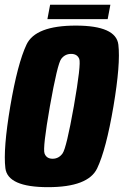

<svg xmlns="http://www.w3.org/2000/svg" viewBox="-24 -789 524 814"><path d="M179.5 4.5Q8.5 4.5 -1.2 -76Q-11 -156.5 19.5 -338Q50.5 -520 88.5 -600.2Q126.5 -680.5 297.2 -680.5Q468 -680.5 477.8 -599.8Q487.5 -519 457 -338Q426 -155.5 388 -75.5Q350 4.5 179.5 4.5ZM199 -116Q225 -116 241.2 -138.5Q257.5 -161 289 -338Q320.5 -518 312 -539.2Q303.5 -560.5 277.5 -560.5Q251.5 -560.5 235.5 -539.2Q219.5 -518 187.5 -338Q156.5 -161 164.8 -138.5Q173 -116 199 -116ZM177 -708 188.5 -769H444L432.5 -708Z"/></svg>

Font: Anybody Condensed ExtraBold
Style: Italic
Weight: 800
Width: 3
Italic angle: -10°
Designer: Tyler Finck
Foundry: Etcetera Type Company
Version: Version 1.010; ttfautohint (v1.8.3) -l 8 -r 50 -G 200 -x 14 